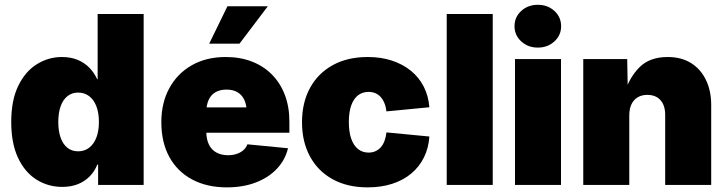

<svg xmlns="http://www.w3.org/2000/svg" viewBox="-20 -787 3094 817"><path d="M245.1 8.3Q184.1 8.3 134.5 -23.2Q85 -54.7 56.4 -116.2Q27.8 -177.7 27.8 -268.1Q27.8 -360.4 57.6 -421.6Q87.4 -482.9 136.7 -513.7Q186 -544.4 243.2 -544.4Q281.2 -544.4 310.5 -532.2Q339.8 -520 360.6 -498.5Q381.3 -477.1 393.6 -449.7H395.5V-727.5H591.3V0H397.5V-86.4H394Q382.8 -58.1 361.8 -36.6Q340.8 -15.1 311.5 -3.4Q282.2 8.3 245.1 8.3ZM312.5 -143.1Q339.4 -143.1 359.4 -158.4Q379.4 -173.8 390.1 -201.7Q400.9 -229.5 400.9 -268.1Q400.9 -306.6 390.1 -334.7Q379.4 -362.8 359.4 -377.9Q339.4 -393.1 312.5 -393.1Q286.1 -393.1 267.1 -377.9Q248 -362.8 238 -334.7Q228 -306.6 228 -268.1Q228 -229.5 238 -201.2Q248 -172.9 267.1 -158Q286.1 -143.1 312.5 -143.1Z M945.3 10.3Q860.4 10.3 797.4 -23.4Q734.4 -57.1 700.4 -119.4Q666.5 -181.6 666.5 -267.1Q666.5 -349.6 700.7 -412.1Q734.9 -474.6 796.4 -509.5Q857.9 -544.4 940.4 -544.4Q1002 -544.4 1051.8 -525.1Q1101.6 -505.9 1137.2 -469.7Q1172.9 -433.6 1192.1 -383.1Q1211.4 -332.5 1211.4 -269.5V-222.2H726.1V-330.1H1120.6L1029.8 -308.6Q1029.8 -339.8 1019.8 -361.6Q1009.8 -383.3 990.7 -394.5Q971.7 -405.8 943.8 -405.8Q916 -405.8 896.7 -394.5Q877.4 -383.3 867.7 -361.6Q857.9 -339.8 857.9 -308.6V-228Q857.9 -194.3 869.1 -171.6Q880.4 -148.9 901.4 -137.7Q922.4 -126.5 950.2 -126.5Q970.7 -126.5 987.3 -132.1Q1003.9 -137.7 1015.6 -147.9Q1027.3 -158.2 1032.7 -172.9L1205.6 -156.2Q1193.4 -106 1158 -68.6Q1122.6 -31.2 1068.4 -10.5Q1014.2 10.3 945.3 10.3ZM870.1 -601.1 947.8 -760.3H1119.6L999 -601.1Z M1544.9 10.3Q1458 10.3 1395.3 -24.4Q1332.5 -59.1 1298.8 -121.6Q1265.1 -184.1 1265.1 -267.1Q1265.1 -349.6 1298.8 -412.1Q1332.5 -474.6 1395.3 -509.5Q1458 -544.4 1544.9 -544.4Q1601.6 -544.4 1647.9 -529.1Q1694.3 -513.7 1728.8 -485.6Q1763.2 -457.5 1783.2 -418.2Q1803.2 -378.9 1807.1 -330.6L1624.5 -313Q1622.1 -333 1615.7 -348.4Q1609.4 -363.8 1599.6 -374.5Q1589.8 -385.3 1576.9 -390.6Q1564 -396 1548.3 -396Q1522.5 -396 1503.7 -381.6Q1484.9 -367.2 1474.6 -338.6Q1464.4 -310.1 1464.4 -267.6Q1464.4 -225.6 1474.6 -196.5Q1484.9 -167.5 1503.7 -152.6Q1522.5 -137.7 1548.3 -137.7Q1564 -137.7 1576.9 -143.3Q1589.8 -148.9 1599.9 -159.9Q1609.9 -170.9 1616 -187Q1622.1 -203.1 1624.5 -223.6L1807.1 -206.1Q1803.7 -156.7 1783.9 -116.9Q1764.2 -77.1 1730 -48.6Q1695.8 -20 1648.9 -4.9Q1602.1 10.3 1544.9 10.3Z M2076.7 -727.5V0H1880.9V-727.5Z M2171.4 0V-535.6H2367.2V0ZM2268.6 -584.5Q2226.6 -584.5 2198 -610.8Q2169.4 -637.2 2169.4 -675.3Q2169.4 -714.4 2198 -740.5Q2226.6 -766.6 2268.6 -766.6Q2310.5 -766.6 2339.1 -740.5Q2367.7 -714.4 2367.7 -675.3Q2367.7 -637.2 2339.1 -610.8Q2310.5 -584.5 2268.6 -584.5Z M2657.7 -295.4V0H2461.9V-535.6H2648.9L2651.4 -395.5H2639.2Q2659.2 -459 2702.1 -501.7Q2745.1 -544.4 2821.3 -544.4Q2879.4 -544.4 2920.7 -518.6Q2961.9 -492.7 2984.1 -446.5Q3006.3 -400.4 3006.3 -340.3V0H2810.5V-298.3Q2810.5 -338.4 2790.5 -360.8Q2770.5 -383.3 2734.4 -383.3Q2710.9 -383.3 2693.6 -373Q2676.3 -362.8 2667 -343.3Q2657.7 -323.7 2657.7 -295.4Z"/></svg>

Font: Inter 20pt Black
Style: Regular
Weight: 900
Version: Version 4.001;git-66647c0bb